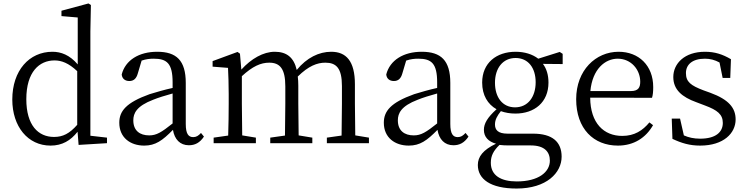

<svg xmlns="http://www.w3.org/2000/svg" viewBox="-20 -827 4316 1109"><path d="M426 -106C381 -55 343 -36 292 -36C201 -36 132 -103 132 -254C132 -412 207 -478 295 -478C335 -478 376 -463 426 -416ZM502 -43V-645L505 -798L491 -807L335 -765V-734L429 -726V-455C382 -510 332 -528 283 -528C149 -528 51 -420 51 -252C51 -96 141 14 272 14C339 14 388 -15 428 -66L434 10L598 0V-32Z M977 -114C913 -63 884 -45 842 -45C788 -45 750 -72 750 -132C750 -172 768 -214 865 -251C892 -262 936 -276 977 -287ZM1141 -59C1126 -43 1114 -35 1096 -35C1069 -35 1053 -53 1053 -111V-348C1053 -478 999 -528 888 -528C782 -528 704 -479 683 -397C685 -373 702 -359 727 -359C753 -359 768 -374 776 -403L798 -477C824 -486 847 -488 868 -488C944 -488 977 -461 977 -351V-319C931 -309 883 -295 844 -283C708 -234 669 -185 669 -118C669 -32 733 14 813 14C878 14 918 -15 979 -77C988 -22 1020 12 1071 12C1106 12 1134 -2 1158 -38Z M2032 -45C2031 -100 2030 -176 2030 -228V-340C2030 -475 1979 -528 1893 -528C1823 -528 1752 -494 1694 -423C1677 -497 1634 -528 1567 -528C1501 -528 1431 -488 1374 -425L1366 -517L1352 -527L1208 -474V-442L1297 -435C1299 -389 1301 -347 1301 -283V-228C1301 -177 1300 -100 1298 -44L1214 -32V0H1458V-32L1379 -45C1378 -100 1377 -177 1377 -228V-387C1439 -444 1486 -465 1535 -465C1597 -465 1628 -430 1628 -328V-228C1628 -176 1627 -99 1626 -44L1541 -32V0H1784V-32L1705 -45C1704 -100 1703 -176 1703 -228V-332C1703 -351 1702 -369 1700 -385C1762 -446 1812 -465 1859 -465C1922 -465 1955 -434 1955 -330V-228C1955 -176 1954 -100 1953 -44L1868 -32V0H2111V-32Z M2505 -114C2441 -63 2412 -45 2370 -45C2316 -45 2278 -72 2278 -132C2278 -172 2296 -214 2393 -251C2420 -262 2464 -276 2505 -287ZM2669 -59C2654 -43 2642 -35 2624 -35C2597 -35 2581 -53 2581 -111V-348C2581 -478 2527 -528 2416 -528C2310 -528 2232 -479 2211 -397C2213 -373 2230 -359 2255 -359C2281 -359 2296 -374 2304 -403L2326 -477C2352 -486 2375 -488 2396 -488C2472 -488 2505 -461 2505 -351V-319C2459 -309 2411 -295 2372 -283C2236 -234 2197 -185 2197 -118C2197 -32 2261 14 2341 14C2406 14 2446 -15 2507 -77C2516 -22 2548 12 2599 12C2634 12 2662 -2 2686 -38Z M2955 -207C2883 -207 2839 -264 2839 -349C2839 -434 2885 -492 2958 -492C3031 -492 3074 -435 3074 -352C3074 -267 3029 -207 2955 -207ZM3046 13C3126 13 3156 51 3156 101C3156 167 3090 221 2965 221C2874 221 2815 187 2815 113C2815 72 2831 43 2865 10C2881 12 2898 13 2918 13ZM3230 -516 3213 -527 3089 -488C3055 -514 3010 -528 2958 -528C2847 -528 2765 -463 2765 -350C2765 -277 2797 -225 2848 -196C2795 -148 2775 -113 2775 -77C2775 -36 2801 -9 2845 3C2770 39 2740 78 2740 126C2740 207 2812 262 2964 262C3137 262 3224 171 3224 78C3224 -8 3170 -55 3059 -55H2912C2856 -55 2839 -77 2839 -108C2839 -135 2851 -157 2873 -185C2898 -176 2926 -171 2957 -171C3067 -171 3148 -236 3148 -350C3148 -394 3137 -430 3116 -458L3230 -457Z M3390 -301C3402 -428 3475 -488 3548 -488C3625 -488 3678 -425 3678 -355C3678 -323 3668 -301 3624 -301ZM3746 -262C3751 -277 3753 -298 3753 -324C3753 -449 3669 -528 3553 -528C3421 -528 3308 -421 3308 -254C3308 -83 3409 14 3549 14C3642 14 3711 -32 3752 -104L3731 -120C3692 -73 3645 -42 3574 -42C3468 -42 3390 -115 3389 -263Z M4044 -305C3970 -333 3942 -354 3942 -405C3942 -454 3979 -488 4052 -488C4081 -488 4109 -481 4136 -466L4154 -377H4198L4202 -485C4154 -513 4110 -528 4052 -528C3934 -528 3869 -460 3869 -382C3869 -308 3921 -266 4001 -237L4051 -218C4124 -191 4155 -166 4155 -117C4155 -63 4113 -26 4024 -26C3987 -26 3957 -33 3930 -45L3908 -142H3860L3864 -25C3917 0 3964 14 4024 14C4160 14 4229 -58 4229 -137C4229 -204 4189 -252 4083 -291Z"/></svg>

Font: Shippori Mincho
Style: Regular
Weight: 400
Designer: Bonji Tadano  Ryoko NISHIZUKA  (kana & ideographs); Frank Grießhammer (Latin, Greek & Cyrillic); Wenlong ZHANG  (bopomof
Foundry: Adobe Systems Incorporated
Version: Version 1.003;PS 1.001;hotconv 16.6.54;makeotf.lib2.5.65590